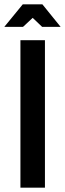

<svg xmlns="http://www.w3.org/2000/svg" viewBox="-38 -873 302 893"><path d="M57 0V-686H171V0ZM-18 -748 68 -853H159L244 -748H158L114 -790L69 -748Z"/></svg>

Font: Archivo Narrow SemiBold
Style: Regular
Weight: 600
Designer: Hector Gatti
Foundry: Omnibus-Type
Version: Version 3.002